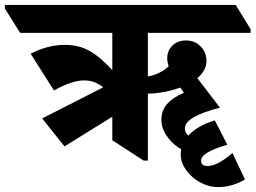

<svg xmlns="http://www.w3.org/2000/svg" viewBox="-88 -646 1042 783"><path d="M175 -49 84 -163 333 -290Q313 -305 295 -311.5Q277 -318 254 -318Q205 -318 132 -277L37 -427Q107 -463 176 -463Q211 -463 241 -454Q271 -445 302 -422.5Q333 -400 370 -360V-512H-6L-68 -611V-626H873L934 -527V-512H515V-334Q567 -344 600 -376Q594 -392 594 -409Q594 -440 615.5 -460.5Q637 -481 671 -481Q707 -481 730.5 -456.5Q754 -432 754 -397Q754 -377 744 -359.5Q734 -342 717 -327L809 -207Q666 -170 666 -123Q666 -104 680 -93Q716 -133 788 -155L839 -56Q783 -39 757.5 -23.5Q732 -8 732 10Q732 31 759 31Q780 31 805.5 17Q831 3 860 -22L911 86Q858 117 801 117Q773 117 746 106Q719 95 698 77Q676 58 662.5 34Q649 10 649 -15Q649 -26 651 -37Q646 -40 640 -44Q608 -66 589 -96Q570 -126 570 -157Q570 -195 593 -221.5Q616 -248 662 -268L647 -289Q585 -266 515 -264V9H498L370 -74V-170Z"/></svg>

Font: Noto Serif Devanagari ExtraBold
Style: Regular
Weight: 800
Designer: Universal Thirst, Indian Type Foundry and the Monotype Design Team
Foundry: Monotype Imaging Inc.
Version: Version 2.004; ttfautohint (v1.8.4.7-5d5b)